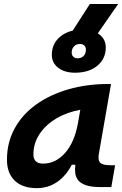

<svg xmlns="http://www.w3.org/2000/svg" viewBox="-20 -952 626 982"><path d="M168.9 10.3Q95.7 10.3 55.7 -27.8Q15.6 -65.9 15.6 -135.3Q15.6 -223.1 54.7 -294.7Q93.8 -366.2 164.3 -417Q234.9 -467.8 329.6 -495.1Q424.3 -522.5 535.6 -522.5H547.9L485.8 -166.5Q483.9 -155.8 483.9 -147Q483.9 -128.4 492.7 -119.6Q505.4 -106.9 545.4 -106.9H568.8L549.3 4.9H496.1Q446.3 4.9 418.5 -5.1Q390.6 -15.1 378.7 -31.7Q366.7 -48.3 364.7 -68.8Q363.8 -77.6 363.8 -86.9Q363.8 -98.1 365.2 -109.4H347.2Q317.4 -51.8 271.5 -20.8Q225.6 10.3 168.9 10.3ZM200.7 -115.2Q264.6 -115.2 313.2 -170.2Q361.8 -225.1 379.4 -325.7L390.6 -390.6Q321.3 -377.9 267.1 -345.5Q212.9 -313 181.9 -265.9Q150.9 -218.8 150.9 -162.1Q150.9 -115.2 200.7 -115.2ZM363.8 -580.1Q310.5 -580.1 277.8 -605.2Q245.1 -630.4 245.1 -671.4Q245.1 -729.5 288.6 -765.1Q332 -800.8 402.8 -800.8Q456.1 -800.8 488.5 -775.6Q521 -750.5 521 -709.5Q521 -651.4 477.8 -615.7Q434.6 -580.1 363.8 -580.1ZM377 -653.8Q396 -653.8 407.7 -666Q419.4 -678.2 419.4 -698.2Q419.4 -710.9 411.4 -719Q403.3 -727.1 389.6 -727.1Q370.1 -727.1 358.4 -714.8Q346.7 -702.6 346.7 -682.6Q346.7 -669.9 355 -661.9Q363.3 -653.8 377 -653.8ZM320.3 -746.1 439.5 -931.6H584.5L455.6 -746.1Z"/></svg>

Font: CaskaydiaCove NFP
Style: Bold Italic
Weight: 700
Italic angle: -10°
Designer: Aaron Bell
Foundry: Saja Typeworks
Version: Version 2111.001; VTT 6.35;Nerd Fonts 3.1.1